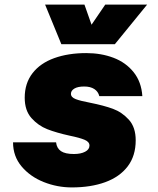

<svg xmlns="http://www.w3.org/2000/svg" viewBox="-20 -807 690 839"><path d="M37 -185H225Q228 -159 246.5 -146.5Q265 -134 303 -134Q333 -134 352 -144Q371 -154 371 -171Q371 -187 350 -196Q329 -205 285 -214Q226 -227 186.5 -242.5Q147 -258 117.5 -291Q88 -324 88 -380Q88 -443 122 -487Q156 -531 217 -553Q278 -575 357 -575Q422 -575 476 -554.5Q530 -534 564 -491.5Q598 -449 602 -387H414Q409 -407 392 -418Q375 -429 348 -429Q320 -429 305 -420Q290 -411 290 -397Q290 -382 310.5 -374Q331 -366 374 -358Q434 -346 473.5 -331.5Q513 -317 543 -284Q573 -251 573 -194Q573 -126 538 -80Q503 -34 440 -11Q377 12 294 12Q230 12 171 -11.5Q112 -35 74.5 -79.5Q37 -124 37 -185ZM349 -787 380 -699 440 -787H623L482 -614H248L177 -787Z"/></svg>

Font: Azeret Mono Black
Style: Italic
Weight: 900
Italic angle: -12°
Designer: Martin Vácha
Foundry: Displaay
Version: Version 1.000; Glyphs 3.0.3, build 3074